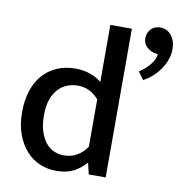

<svg xmlns="http://www.w3.org/2000/svg" viewBox="-83 -817 851 904"><g transform="rotate(10 342.5 -365.0)"><path d="M377 -711H480V0H399L387 -52H384Q357 -22 325 -6Q293 10 243 10Q203 10 166 -5.5Q129 -21 101 -52Q73 -83 56 -129Q39 -175 39 -235Q39 -291 53.5 -336Q68 -381 95.5 -413Q123 -445 162.5 -462.5Q202 -480 253 -480Q289 -480 321.5 -469Q354 -458 377 -438ZM377 -355Q335 -403 277 -403Q251 -403 227 -394Q203 -385 184 -365Q165 -345 154 -314Q143 -283 143 -238Q143 -193 153.5 -161Q164 -129 181 -108Q198 -87 220.5 -77.5Q243 -68 267 -68Q302 -68 330 -84Q358 -100 377 -129ZM603 -617Q585 -621 567.5 -636.5Q550 -652 550 -678Q550 -703 566.5 -721.5Q583 -740 612 -740Q624 -740 637 -735Q650 -730 660.5 -719Q671 -708 678 -690.5Q685 -673 685 -648Q685 -624 676.5 -599.5Q668 -575 653 -553Q638 -531 617.5 -512.5Q597 -494 574 -482L547 -519Q574 -535 596 -561Q618 -587 621 -613Z"/></g></svg>

Font: Mukta Medium
Style: Regular
Weight: 500
Designer: Girish Dalvi and Yashodeep Gholap
Foundry: Ek Type
Version: Version 2.538;PS 1.002;hotconv 16.6.51;makeotf.lib2.5.65220;